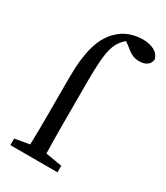

<svg xmlns="http://www.w3.org/2000/svg" viewBox="-187 -830 789 911"><g transform="rotate(30 207.5 -374.5)"><path d="M107 -210V-422Q107 -475 112 -516Q117 -557 126 -589Q135 -621 148 -645Q161 -669 178 -688Q211 -723 247.5 -736Q284 -749 319 -749Q355 -749 381 -736Q407 -723 415 -695Q414 -675 398 -662.5Q382 -650 355 -650Q336 -650 319.5 -656.5Q303 -663 283 -680L254 -702Q233 -685 219 -661Q202 -630 196.5 -577Q191 -524 191 -432V-210Q191 -170 191.5 -130.5Q192 -91 193 -51L283 -36V0H25V-36L105 -50Q106 -91 106.5 -130.5Q107 -170 107 -210Z"/></g></svg>

Font: Source Serif Pro
Style: Regular
Weight: 400
Designer: Frank Grießhammer
Foundry: Adobe Systems Incorporated
Version: Version 2.000;PS 1.000;hotconv 16.6.51;makeotf.lib2.5.65220